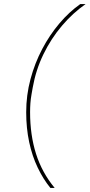

<svg xmlns="http://www.w3.org/2000/svg" viewBox="-20 -780 438 938"><path d="M108 -232Q108 -315 129 -393.5Q150 -472 186.5 -541Q223 -610 270.5 -666Q318 -722 372 -760H398Q336 -717 282.5 -654Q229 -591 192 -514.5Q155 -438 140 -353L134 -319Q130 -297 128.5 -275.5Q127 -254 127 -232Q127 -120 156 -28.5Q185 63 247 138H226Q191 95 164 38.5Q137 -18 122.5 -86Q108 -154 108 -232Z"/></svg>

Font: IBM Plex Sans Thin
Style: Italic
Weight: 250
Italic angle: -11.31°
Designer: Mike Abbink, Paul van der Laan, Pieter van Rosmalen
Foundry: Bold Monday
Version: Version 3.201